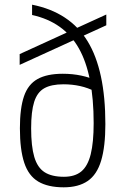

<svg xmlns="http://www.w3.org/2000/svg" viewBox="-20 -790 540 820"><path d="M252 10Q185 10 143.5 -14.5Q102 -39 83.5 -95Q65 -151 65 -242Q65 -328 82.5 -379Q100 -430 140.5 -452.5Q181 -475 248 -475Q290 -475 327.5 -467Q365 -459 397 -444L387 -399Q356 -415 322 -422.5Q288 -430 251 -430Q199 -430 169 -413Q139 -396 126 -355Q113 -314 113 -242Q113 -165 126.5 -119.5Q140 -74 170.5 -54.5Q201 -35 253 -35Q300 -35 327.5 -58Q355 -81 367.5 -131.5Q380 -182 380 -264Q380 -472 316.5 -584Q253 -696 117 -726V-770Q278 -738 354 -614Q430 -490 430 -260Q430 -164 412 -104Q394 -44 354.5 -17Q315 10 252 10ZM64 -513V-559L434 -728V-682Z"/></svg>

Font: M PLUS 1 Code Light
Style: Regular
Weight: 300
Designer: Coji Morishita
Foundry: UNDERFOREST DESIGN
Version: Version 1.002